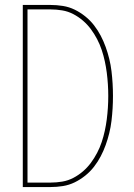

<svg xmlns="http://www.w3.org/2000/svg" viewBox="-20 -755 540 775"><path d="M72 0V-735H184Q209 -735 234 -731Q259 -727 281.5 -716Q304 -705 324 -689Q344 -673 359.5 -653Q375 -633 386.5 -611Q398 -589 406.5 -565.5Q415 -542 421 -517.5Q427 -493 430 -468Q433 -443 434.5 -418Q436 -393 436 -368Q436 -342 434.5 -317Q433 -292 430 -267Q427 -242 421 -217.5Q415 -193 406.5 -169.5Q398 -146 386.5 -124Q375 -102 359.5 -82Q344 -62 324 -46Q304 -30 281.5 -19Q259 -8 234 -4Q209 0 184 0ZM91 -18H184Q208 -18 231.5 -22Q255 -26 276 -37Q297 -48 315 -63.5Q333 -79 347 -98Q361 -117 372 -138Q383 -159 390.5 -181.5Q398 -204 403 -227Q408 -250 411 -273.5Q414 -297 415.5 -320.5Q417 -344 417 -368Q417 -391 415.5 -414.5Q414 -438 411 -461.5Q408 -485 403 -508Q398 -531 390.5 -553.5Q383 -576 372 -597Q361 -618 347 -637Q333 -656 315 -671.5Q297 -687 276 -698Q255 -709 231.5 -713Q208 -717 184 -717H91Z"/></svg>

Font: iosevka_custom_sans_ss08 Thin
Style: Regular
Weight: 100
Designer: Belleve Invis
Foundry: Belleve Invis
Version: Version 10.3.0; ttfautohint (v1.8.3)